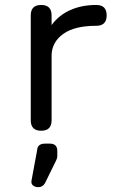

<svg xmlns="http://www.w3.org/2000/svg" viewBox="-20 -527 467 774"><path d="M135 227.5C146.5 227.5 155 222 161.5 211C161.5 211 203.5 125.5 203.5 125.5C203.5 125.5 203.5 125.5 203.5 125.5C205.5 121.5 207.5 117.5 209 113C210.5 109 211 105 211 100.5C211 100.5 211 81.5 211 81.5C211 81.5 211 81.5 211 81.5C211 62 201 52 181 52C181 52 161.5 52 161.5 52C161.5 52 161.5 52 161.5 52C141 52 130.5 61 129.5 79.5C129.5 79.5 107 201 107 201C107 201 107 201 107 201C105.5 209.5 107.5 216 113 220.5C118.5 225 125.5 227.5 135 227.5C135 227.5 135 227.5 135 227.5ZM146 0C174 0 188 -14 188 -42C188 -42 188 -306.5 188 -306.5C188 -306.5 188 -306.5 188 -306.5C189.5 -341.5 205.5 -369.5 236 -391C266.5 -412.5 310.5 -423 368 -423C368 -423 368 -423 368 -423C396 -423 410 -437 410 -465C410 -465 410 -465 410 -465C410 -493 396 -507 368 -507C368 -507 368 -507 368 -507C328.5 -507 294 -500 263.5 -486.5C233 -473 207.5 -452.5 188 -426C188 -426 188 -465 188 -465C188 -465 188 -465 188 -465C188 -493 174 -507 146 -507C146 -507 146 -507 146 -507C118 -507 104 -493 104 -465C104 -465 104 -42 104 -42C104 -42 104 -42 104 -42C104 -14 118 0 146 0C146 0 146 0 146 0Z"/></svg>

Font: Jura-Fortis-Bold
Style: Bold
Weight: 500
Designer: Daniel Johnson, Alexei Vanyashin, Mirko Velimirovic
Foundry: Daniel Johnson
Version: ""